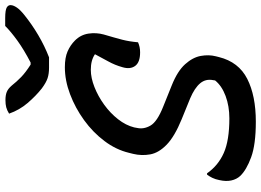

<svg xmlns="http://www.w3.org/2000/svg" viewBox="-153 -837 1006 740"><g transform="rotate(-90 350.0 -467.0)"><path d="M461 -720Q498 -720 522 -709.5Q546 -699 564 -681Q586 -659 590.5 -629Q595 -599 587 -570Q574 -526 567 -499Q560 -472 557 -438Q548 -434 538.5 -432Q529 -430 518 -430Q480 -430 466 -449Q452 -468 461 -498Q469 -527 483.5 -553Q498 -579 511 -604Q488 -620 451 -620Q420 -620 384.5 -606Q349 -592 316.5 -568.5Q284 -545 260.5 -515Q237 -485 229 -453L227 -442Q221 -416 236 -390Q251 -364 309 -341L391 -308Q446 -286 472.5 -256.5Q499 -227 504.5 -196Q510 -165 503 -138L500 -126Q481 -50 416 -17Q351 16 251 16Q163 16 114 -2Q65 -20 42 -44Q29 -58 24.5 -78.5Q20 -99 26 -125Q29 -140 34.5 -151.5Q40 -163 47 -172H52Q82 -129 130.5 -107.5Q179 -86 264 -86Q311 -86 350 -100.5Q389 -115 410 -141L411 -148Q417 -177 399 -198.5Q381 -220 341 -237L260 -270Q194 -297 162.5 -327.5Q131 -358 125 -391Q119 -424 127 -457L131 -473Q143 -523 176.5 -567.5Q210 -612 257 -646Q304 -680 357 -700Q410 -720 461 -720ZM499 -781H459Q436 -781 419 -786.5Q402 -792 379 -809Q350 -832 323 -863.5Q296 -895 282 -935Q295 -943 306.5 -946Q318 -949 334 -949Q353 -949 365.5 -944Q378 -939 390 -925Q405 -906 423 -888.5Q441 -871 471 -852H479Q529 -878 563.5 -903Q598 -928 620 -950H650Q682 -950 692 -943.5Q702 -937 700 -926Q699 -917 690.5 -904.5Q682 -892 662 -876Q626 -847 584.5 -822.5Q543 -798 499 -781Z"/></g></svg>

Font: Recursive Sn Csl St Med
Style: Italic
Weight: 500
Italic angle: -15°
Version: Version 1.079;hotconv 1.0.112;makeotfexe 2.5.65598; ttfautoh